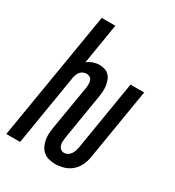

<svg xmlns="http://www.w3.org/2000/svg" viewBox="-187 -840 866 952"><g transform="rotate(30 246.0 -363.5)"><path d="M276 8Q257 8 239.5 3.5Q222 -1 209 -11.5Q196 -22 188 -37.5Q180 -53 176.5 -70.5Q173 -88 174 -106.5Q175 -125 178 -143L221 -400Q222 -410 222 -420Q222 -430 218.5 -439Q215 -448 206.5 -453Q198 -458 188 -458Q179 -458 169.5 -454Q160 -450 153.5 -442.5Q147 -435 143.5 -425.5Q140 -416 138 -407L71 0H-8L114 -735H192L154 -504Q169 -516 187 -522Q205 -528 222 -528Q238 -528 253 -523Q268 -518 278 -507Q288 -496 293 -481.5Q298 -467 300 -452Q302 -437 301 -420.5Q300 -404 297 -388L255 -132Q253 -120 252.5 -108.5Q252 -97 255 -86.5Q258 -76 266 -69Q274 -62 286 -62Q296 -62 305.5 -67Q315 -72 321.5 -81Q328 -90 331.5 -100Q335 -110 337 -120L403 -520H481L413 -108Q409 -85 398 -62Q387 -39 367.5 -22.5Q348 -6 323.5 1Q299 8 276 8Z"/></g></svg>

Font: Iosevka SS04
Style: Italic
Weight: 400
Italic angle: -9°
Monospace: yes
Designer: Belleve Invis
Foundry: Belleve Invis
Version: Version 19.0.0; ttfautohint (v1.8.4)